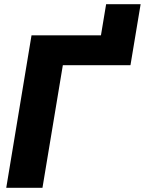

<svg xmlns="http://www.w3.org/2000/svg" viewBox="-20 -896 691 916"><path d="M438 -585.4 486.3 -876H650.9L602.5 -585.4ZM625.5 -727.5 601.6 -585H279.8L182.6 0H9.8L130.4 -727.5Z"/></svg>

Font: Inter 18pt ExtraBold
Style: Italic
Weight: 800
Italic angle: -9.3988°
Designer: Rasmus Andersson
Foundry: rsms
Version: Version 4.001;git-66647c0bb